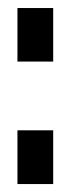

<svg xmlns="http://www.w3.org/2000/svg" viewBox="-20 -465 165 483"><path d="M23.9 -2V-137.2H113.8V-2ZM23.9 -310.1V-444.8H113.8V-310.1Z"/></svg>

Font: Fundamental  Brigade Condensed
Style: Regular
Weight: 400
Width: 3
Designer: Peter Wiegel, original typeface by Carl Albert Fahrenwaldt 1901
Foundry: Peter Wiegel
Version: Version 0.000 2012 initial release